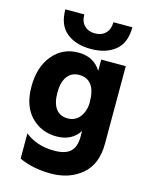

<svg xmlns="http://www.w3.org/2000/svg" viewBox="-134 -815 854 1096"><g transform="rotate(15 292.5 -267.5)"><path d="M509 -731Q509 -638 454.5 -594Q400 -550 311 -550Q222 -550 167.5 -594Q113 -638 113 -731H225Q225 -689 248.5 -665.5Q272 -642 311 -642Q350 -642 373.5 -665.5Q397 -689 397 -731ZM385 -254Q385 -390 286 -390Q242 -390 217 -356Q192 -322 192 -260.5Q192 -199 216 -166Q240 -133 286 -133Q332 -133 358.5 -168.5Q385 -204 385 -254ZM530 -49Q530 73 457 134.5Q384 196 275.5 196Q167 196 87 158V9Q157 65 259 65Q325 65 355 37Q385 9 385 -51V-85Q341 -17 251 -17Q161 -17 100.5 -79Q40 -141 40 -256Q40 -371 98.5 -441.5Q157 -512 249.5 -512Q342 -512 385 -440V-507H530Z"/></g></svg>

Font: Hind Colombo
Style: Bold
Weight: 700
Designer: Jyotish Sonowal, Aditi Pimprikar
Foundry: Indian Type Foundry
Version: Version 1.000;PS 1.0;hotconv 1.0.86;makeotf.lib2.5.63406; tt